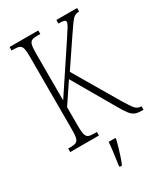

<svg xmlns="http://www.w3.org/2000/svg" viewBox="-225 -812 983 1130"><g transform="rotate(-30 266.0 -246.5)"><path d="M34 0V-24H52Q75 -24 87.5 -30Q100 -36 104.5 -54Q109 -72 109 -108V-607Q109 -643 104.5 -660.5Q100 -678 87.5 -684Q75 -690 52 -690H34V-714H229V-690H206Q183 -690 171 -684Q159 -678 154.5 -660Q150 -642 150 -606V-284L347 -581Q377 -626 388.5 -645Q400 -664 400 -674Q400 -683 389 -686.5Q378 -690 352 -690V-714H493V-690Q472 -690 459 -681Q446 -672 431 -650Q416 -628 388 -588L268 -410L445 -109Q474 -60 490 -42Q506 -24 528 -24H532V0H521Q495 0 477.5 -6.5Q460 -13 444 -33Q428 -53 406 -92L242 -375L150 -238V-112Q150 -74 154.5 -55Q159 -36 171 -30Q183 -24 207 -24H229V0ZM242 208Q247 172 252 136Q257 100 260 61H306V71Q301 92 293 119.5Q285 147 276 174Q267 201 258 221H242Z"/></g></svg>

Font: Noto Serif Tamil ExtraCondensed ExtraLight
Style: Italic
Weight: 200
Width: 2
Italic angle: -12°
Designer: Indian Type Foundry, Tom Grace, and the Monotype Design Team
Foundry: Monotype Imaging Inc.
Version: Version 2.003; ttfautohint (v1.8.4.7-5d5b)